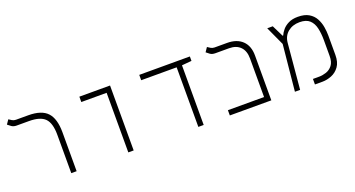

<svg xmlns="http://www.w3.org/2000/svg" viewBox="-42 -1120 3014 1628"><g transform="rotate(-20 1465.0 -306.0)"><path d="M441.4 -350.6V0H393.1V-346.2Q393.1 -451.7 350.6 -494.6Q308.1 -537.6 206.5 -537.6H96.7Q68.4 -537.6 51.5 -549.8Q34.7 -562 21 -573.2L47.4 -611.8Q58.6 -603.5 73.7 -594.7Q88.9 -585.9 106.9 -585.9H217.8Q337.4 -585.9 389.4 -529.8Q441.4 -473.6 441.4 -350.6Z M907.7 0V-537.6H679.2V-585.9H956.1V0Z M1539.6 0V-537.6H1219.7V-585.9H1676.3V-545.9L1587.9 -538.1V0Z M1823.7 0V-47.4H2149.9V-395Q2149.9 -463.9 2113.5 -500.7Q2077.1 -537.6 2012.2 -537.6H1889.2Q1860.8 -537.6 1843.5 -549.8Q1826.2 -562 1813.5 -573.2L1839.8 -611.8Q1851.1 -603.5 1866.2 -594.7Q1881.3 -585.9 1899.4 -585.9H2012.2Q2099.6 -585.9 2148.9 -538.6Q2198.2 -491.2 2198.2 -404.8V0Z M2411.1 0 2452.1 -416.5 2374.5 -585.9H2424.3L2475.6 -481.9H2480.5Q2490.7 -505.9 2511.5 -530.5Q2532.2 -555.2 2566.4 -572Q2600.6 -588.9 2649.9 -588.9Q2711.4 -588.9 2749.3 -566.2Q2787.1 -543.5 2806.6 -507.3Q2826.2 -471.2 2833.3 -429.9Q2840.3 -388.7 2840.3 -352.1V-175.8Q2840.3 -110.4 2812.3 -71.8Q2784.2 -33.2 2742.4 -16.6Q2700.7 0 2659.2 0H2591.8V-49.8H2648.9Q2679.2 -49.8 2712.4 -60.8Q2745.6 -71.8 2768.6 -101.1Q2791.5 -130.4 2791.5 -185.1V-327.1Q2791.5 -387.7 2780.5 -436Q2769.5 -484.4 2738.8 -512.7Q2708 -541 2648.9 -541Q2585.4 -541 2543 -506.1Q2500.5 -471.2 2495.1 -410.6L2458 0Z"/></g></svg>

Font: Cascadia Code ExtraLight
Style: Regular
Weight: 200
Monospace: yes
Designer: Aaron Bell
Foundry: Saja Typeworks
Version: Version 2407.024; ttfautohint (v1.8.4)